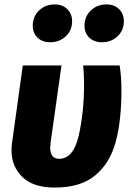

<svg xmlns="http://www.w3.org/2000/svg" viewBox="-20 -829 591 868"><path d="M529 -421Q529 -285 503.5 -189Q478 -93 411.5 -37Q345 19 228 19Q130 19 81 -29Q32 -77 32 -148Q32 -169 34 -180L83 -533H258L209 -186Q207 -170 207 -162Q207 -111 247 -111Q312 -111 336 -216.5Q360 -322 360 -448Q360 -494 356 -533H521Q529 -480 529 -421ZM128 -713Q128 -754 156.5 -781.5Q185 -809 227 -809Q263 -809 284.5 -787.5Q306 -766 306 -733Q306 -692 277.5 -665Q249 -638 207 -638Q171 -638 149.5 -659Q128 -680 128 -713ZM362 -713Q362 -754 390.5 -781.5Q419 -809 461 -809Q497 -809 518.5 -787.5Q540 -766 540 -733Q540 -692 511.5 -665Q483 -638 441 -638Q405 -638 383.5 -659Q362 -680 362 -713Z"/></svg>

Font: Trujillo ExtraBold
Style: Italic
Weight: 800
Italic angle: -8°
Designer: Fira Sans original fonts by bBox Type GmbH, Carrois Corporate GbR, & Edenspiekermann AG / Changes by Cristiano Sobral
Foundry: Fira Sans original fonts by bBox Type GmbH, Carrois Corporate GbR, & Edenspiekermann AG / Changes by Cristiano Sobral
Version: Version 4.301;July 28, 2020;FontCreator 13.0.0.2655 64-bit